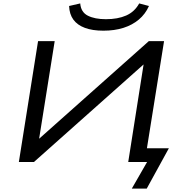

<svg xmlns="http://www.w3.org/2000/svg" viewBox="-20 -945 1045 1120"><path d="M749 155 838 0H728L819 -578L822 -573L178 0H90L202 -705H299L207 -128L204 -132L848 -705H937L837 -80H965L836 155ZM583 -766Q519 -766 475 -782.5Q431 -799 408 -830.5Q385 -862 383 -910L448 -925Q452 -874 492.5 -853.5Q533 -833 598 -833Q667 -833 716 -854.5Q765 -876 792 -925L849 -910Q828 -863 790 -831Q752 -799 700 -782.5Q648 -766 583 -766Z"/></svg>

Font: Nunito Sans 7pt Expanded
Style: Italic
Weight: 400
Width: 7
Italic angle: -9°
Designer: Vernon Adams
Foundry: Vernon Adams
Version: Version 3.101;gftools[0.9.27]